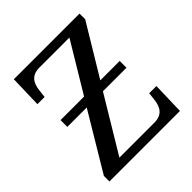

<svg xmlns="http://www.w3.org/2000/svg" viewBox="-194 -847 980 980"><g transform="rotate(-45 296.0 -357.0)"><path d="M36 0H545L550 -175H498L493 -132C488 -88 470 -50 410 -50H158L338 -349H508V-398H368L534 -673V-714H60L55 -539H107L112 -582C117 -626 135 -664 194 -664H411L251 -398H81V-349H221L36 -40Z"/></g></svg>

Font: Noto Serif
Style: Regular
Weight: 400
Designer: Monotype Design Team
Foundry: Monotype Imaging Inc.
Version: Version 2.015